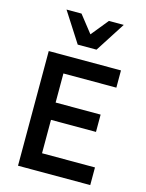

<svg xmlns="http://www.w3.org/2000/svg" viewBox="-135 -1011 833 1093"><g transform="rotate(15 281.0 -465.0)"><path d="M81.1 0V-675.8H506.8V-574.2H194.8V-402.8H460V-300.8H194.8V-104H506.8V0ZM341.8 -753.9H231L117.7 -930.2H206.1L285.6 -829.1L367.7 -930.2H455.1Z"/></g></svg>

Font: Clear Sans Medium
Style: Regular
Weight: 500
Foundry: Intel Corporation
Version: Version 1.00